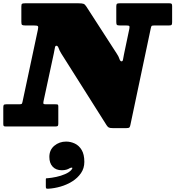

<svg xmlns="http://www.w3.org/2000/svg" viewBox="-70 -770 1068 1169"><path d="M230.5 185.5Q230.5 223.5 250.8 245Q271 266.5 306 266.5Q321.5 266.5 333.5 263.2Q345.5 260 354.5 254Q364 249 369 251Q374 253 364.5 264.5Q351 279.5 326 290.2Q301 301 272.8 307Q244.5 313 221 315Q214.5 315.5 211.8 315.5Q209 315.5 209 322.5V365Q209 375.5 211.8 377.5Q214.5 379.5 224.5 379Q260.5 377 298.8 366Q337 355 369.8 334.5Q402.5 314 423 284.2Q443.5 254.5 443.5 215.5Q443.5 170 427.2 143Q411 116 385.5 104Q360 92 332.5 92Q291.5 92 261 117.2Q230.5 142.5 230.5 185.5ZM135.5 -615Q156.5 -615 160.5 -610.8Q164.5 -606.5 160.5 -588.5L67.5 -152Q65 -139.5 61.8 -137.2Q58.5 -135 43 -135H-31.5Q-45 -135 -47.5 -130.5Q-50 -126 -50 -112.5V-16Q-50 -6.5 -47.5 -3.2Q-45 0 -36 0H268Q278.5 0 281.8 -3.2Q285 -6.5 285 -17.5V-122.5Q285 -132 281 -133.5Q277 -135 267.5 -135H208.5Q196 -135 194.5 -139Q193 -143 195 -153.5L257.5 -444Q262.5 -466.5 264.2 -479Q266 -491.5 273.5 -491.5Q282 -491.5 287 -476.8Q292 -462 303.5 -443.5L579 -7.5Q585.5 2.5 592.2 6.2Q599 10 616 10H700Q714 10 718 5.8Q722 1.5 724 -10L848 -597.5Q850.5 -610.5 854 -612.8Q857.5 -615 873 -615H958.5Q971.5 -615 974.8 -618.8Q978 -622.5 978 -635.5V-733.5Q978 -743.5 974.8 -746.8Q971.5 -750 961 -750H658.5Q645 -750 641.5 -746.5Q638 -743 638 -730V-636Q638 -622.5 641.8 -618.8Q645.5 -615 659.5 -615H697Q714 -615 717 -611.5Q720 -608 717.5 -594.5L685 -440Q680.5 -419 679 -407.8Q677.5 -396.5 670 -396.5Q662 -396.5 657.2 -411.2Q652.5 -426 641.5 -442.5L455.5 -730.5Q447.5 -743.5 438.2 -746.8Q429 -750 407 -750H83.5Q69 -750 64.5 -747.2Q60 -744.5 60 -730V-637Q60 -622 64.2 -618.5Q68.5 -615 84 -615Z"/></svg>

Font: Besley Black
Style: Italic
Weight: 900
Italic angle: -13°
Designer: Owen Earl
Foundry: indestructible type*
Version: Version 2.001